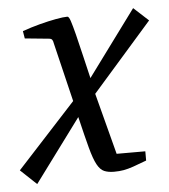

<svg xmlns="http://www.w3.org/2000/svg" viewBox="-57 -555 547 620"><g transform="rotate(-5 216.0 -244.5)"><path d="M39 25 -13 -24 178 -232 132 -423Q131 -430 128.5 -434Q126 -438 121 -439L40 -447L36 -471Q64 -481 92.5 -488.5Q121 -496 145.5 -500.5Q170 -505 183 -505Q188 -505 193 -490Q198 -475 205.5 -445.5Q213 -416 223 -373L240 -301L397 -514L445 -470L251 -249L303 -50H396V-20Q370 -10 352.5 -4Q335 2 321 4.5Q307 7 290 7Q271 7 258 1.5Q245 -4 235 -22.5Q225 -41 215 -78.5Q205 -116 190 -179Z"/></g></svg>

Font: Manuale
Style: Italic
Weight: 400
Italic angle: -11°
Designer: Eduardo Tunni / Pablo Cosgaya
Foundry: Eduardo Tunni / Pablo Cosgaya
Version: Version 1.002